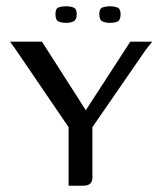

<svg xmlns="http://www.w3.org/2000/svg" viewBox="-20 -593 516 613"><path d="M199 0V-187L30 -435L12 -460H114L254 -241L396 -460H466L444 -432L275 -187V-35Q276 -22 273 -14.5Q270 -7 263 -3.5Q256 0 241 0ZM331 -520Q318 -520 307.5 -524.5Q297 -529 297 -548Q297 -566 308 -569.5Q319 -573 331 -573Q344 -573 354.5 -569Q365 -565 365 -548Q365 -529 355.5 -524.5Q346 -520 331 -520ZM191 -520Q177 -520 167 -524.5Q157 -529 157 -548Q157 -566 167.5 -569.5Q178 -573 191 -573Q204 -573 214.5 -569Q225 -565 225 -548Q225 -530 215 -525Q205 -520 191 -520Z"/></svg>

Font: Genos Thin
Style: Regular
Weight: 400
Version: Version 1.010